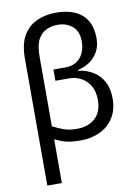

<svg xmlns="http://www.w3.org/2000/svg" viewBox="-106 -834 825 1143"><g transform="rotate(-10 306.5 -262.5)"><path d="M85 240V-529Q85 -615 115.5 -666.5Q146 -718 198 -741.5Q250 -765 314 -765Q382 -765 429.5 -743Q477 -721 501.5 -678.5Q526 -636 526 -574Q526 -526 506.5 -491.5Q487 -457 455 -435.5Q423 -414 384 -406V-402Q435 -395 474 -371Q513 -347 535.5 -305.5Q558 -264 558 -203Q558 -135 527.5 -87Q497 -39 444.5 -14.5Q392 10 326 10Q290 10 263.5 6Q237 2 216 -6Q195 -14 173 -24V240ZM318 -62Q388 -62 429 -100.5Q470 -139 470 -209Q470 -262 449.5 -296.5Q429 -331 395.5 -348.5Q362 -366 324 -366H241V-434H314Q352 -434 379.5 -451Q407 -468 421.5 -499Q436 -530 436 -570Q436 -632 399.5 -662Q363 -692 312 -692Q277 -692 245 -678.5Q213 -665 193 -629Q173 -593 173 -525V-103Q208 -85 240 -73.5Q272 -62 318 -62Z"/></g></svg>

Font: Noto Sans Ambassadori
Style: Regular
Weight: 400
Designer: Monotype Design Team
Foundry: Monotype Imaging Inc.
Version: Version 2.013